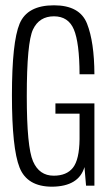

<svg xmlns="http://www.w3.org/2000/svg" viewBox="-20 -700 420 724"><path d="M176.5 4Q277 3 298.5 -70L304.5 0H336V-310H189V-271.5H280V-175Q279 -98 255.2 -67.8Q231.5 -37.5 182.5 -37.5Q128 -37.5 104.5 -91.8Q81 -146 81 -337.5Q81 -539.5 104.5 -589Q128 -638.5 183.5 -638.5Q237.5 -638.5 258.5 -589Q279.5 -539.5 280 -420H336Q335.5 -541.5 308.2 -610.8Q281 -680 183.5 -680Q83 -680 54 -610.8Q25 -541.5 25 -340.5Q25 -140.5 53.8 -68.2Q82.5 4 176.5 4Z"/></svg>

Font: Anybody Condensed Light
Style: Regular
Weight: 300
Width: 3
Designer: Tyler Finck
Foundry: Etcetera Type Company
Version: Version 1.113;gftools[0.9.25]